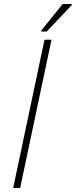

<svg xmlns="http://www.w3.org/2000/svg" viewBox="-20 -942 380 962"><path d="M46 0 203 -743H238L81 0ZM187 -784V-789L294 -922H340V-917L214 -784Z"/></svg>

Font: Saira Thin Thin
Style: Italic
Weight: 250
Italic angle: -12°
Version: Version 1.101